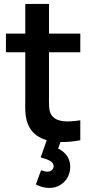

<svg xmlns="http://www.w3.org/2000/svg" viewBox="-20 -710 473 972"><path d="M386.5 0V-101C319 -91 263 -90.5 239 -130.5C226 -151 228 -184.5 228 -227.5V-445.5H386.5V-540H228V-690H108V-540H10V-445.5H108V-220.5C108 -158.5 103.5 -113 128.5 -66.5C147 -32.5 178 -11.5 216.5 -0.5L186 87C220.5 97 251.5 106 251.5 132C251.5 145 240 159 220 159C211.5 159 201.5 156.5 188 152L161.5 223.5C181 234 203.5 241.5 230.5 241.5C287 241.5 335.5 197.5 335.5 134.5C335.5 91.5 312.5 61 274.5 42L286 9C318 10 352.5 6.5 386.5 0Z"/></svg>

Font: Manrope
Style: Bold
Weight: 700
Designer: Mikhail Sharanda
Foundry: Mikhail Sharanda
Version: Version 4.505;FEAKit 1.0